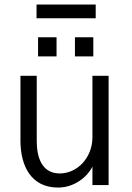

<svg xmlns="http://www.w3.org/2000/svg" viewBox="-20 -826 587 857"><path d="M143.1 -744.6H407.2V-805.7H143.1ZM149.9 -574.2H232.4V-659.7H149.9ZM314.5 -574.2H396.5V-659.7H314.5ZM239.3 11.2C315.4 11.2 372.6 -40.5 392.6 -82.5V0H464.8V-487.8H392.6V-213.4C392.6 -122.1 325.2 -51.8 246.6 -51.8C163.6 -51.8 144 -129.4 144 -195.8V-487.8H71.3V-198.7C71.3 -85.4 118.7 11.2 239.3 11.2Z"/></svg>

Font: HK Grotesk
Style: Regular
Weight: 400
Designer: Alfredo Marco Pradil and Stefan Peev
Foundry: Hanken Design Co.
Version: Version 1.045;PS 001.045;hotconv 1.0.88;makeotf.lib2.5.64775